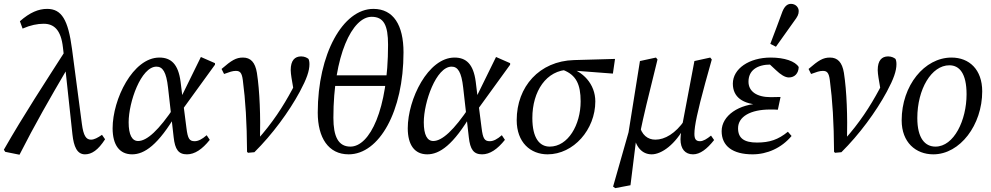

<svg xmlns="http://www.w3.org/2000/svg" viewBox="-42 -786 5133 994"><path d="M-15 0 59 15C137 -139 218 -280 302 -423H314L300 -529C192 -360 82 -193 -22 -11L-15 0ZM398 13C433 13 466 -9 502 -65L486 -88C464 -73 446 -63 429 -63C404 -63 390 -83 382 -144L331 -531C311 -684 277 -740 202 -740C158 -740 113 -722 61 -676L75 -638C116 -656 152 -663 184 -663C237 -663 274 -632 284 -539L292 -470L293 -462L333 -90C340 -27 357 13 398 13Z M642 13C705 13 777 -34 874 -201H880L861 -233C780 -112 719 -56 673 -56C642 -56 624 -87 624 -153C624 -257 688 -441 768 -441C800 -441 819 -414 828 -332L857 -76C864 -12 882 13 926 13C966 13 1005 -13 1044 -62L1028 -86C1004 -65 984 -55 966 -55C939 -55 930 -67 923 -125L907 -250L904 -272L893 -362C881 -456 842 -488 783 -488C646 -488 541 -272 541 -122C541 -35 577 13 642 13ZM897 -211 1071 -451V-459L998 -491L890 -271L897 -211Z M1237 0 1242 5 1275 2C1367 -89 1454 -207 1510 -311C1546 -378 1560 -419 1560 -454C1560 -466 1558 -475 1555 -481C1549 -486 1536 -494 1517 -494C1484 -494 1463 -473 1463 -423C1463 -413 1465 -397 1467 -384L1479 -313L1492 -366C1486 -352 1481 -342 1471 -323C1423 -234 1369 -150 1289 -61L1304 -59C1307 -182 1303 -313 1288 -409C1279 -464 1255 -488 1216 -488C1180 -488 1157 -474 1105 -429L1118 -403C1146 -413 1161 -419 1179 -419C1200 -419 1210 -410 1215 -372C1229 -265 1236 -154 1237 0Z M1763 13C1921 13 2047 -209 2047 -515C2047 -656 1995 -740 1891 -740C1733 -740 1603 -506 1603 -203C1603 -73 1658 13 1763 13ZM1772 -27C1709 -27 1684 -80 1684 -176C1684 -500 1782 -699 1882 -699C1945 -699 1967 -655 1967 -554C1967 -217 1872 -27 1772 -27ZM1647 -341H1997V-396H1647V-341Z M2170 13C2233 13 2305 -34 2402 -201H2408L2389 -233C2308 -112 2247 -56 2201 -56C2170 -56 2152 -87 2152 -153C2152 -257 2216 -441 2296 -441C2328 -441 2347 -414 2356 -332L2385 -76C2392 -12 2410 13 2454 13C2494 13 2533 -13 2572 -62L2556 -86C2532 -65 2512 -55 2494 -55C2467 -55 2458 -67 2451 -125L2435 -250L2432 -272L2421 -362C2409 -456 2370 -488 2311 -488C2174 -488 2069 -272 2069 -122C2069 -35 2105 13 2170 13ZM2425 -211 2599 -451V-459L2526 -491L2418 -271L2425 -211Z M2793 13C2927 13 3040 -115 3040 -261C3040 -350 2976 -420 2892 -438L2873 -424C2941 -398 2964 -349 2964 -261C2964 -140 2899 -27 2804 -27C2752 -27 2714 -70 2714 -175C2714 -313 2786 -424 2905 -425L2921 -421L3131 -405L3142 -481L2930 -475C2750 -470 2633 -337 2633 -164C2633 -49 2704 13 2793 13Z M3143 188 3222 173 3254 -84 3273 -103C3290 -186 3310 -269 3362 -478L3354 -488L3271 -470L3212 -101L3132 180L3143 188ZM3332 13C3383 13 3455 -38 3506 -136H3513L3502 -163C3455 -95 3400 -63 3351 -63C3312 -63 3279 -86 3267 -143L3238 -94C3247 -27 3281 13 3332 13ZM3546 13C3582 13 3618 -14 3655 -61L3639 -84C3618 -67 3599 -55 3582 -55C3561 -55 3553 -66 3553 -93C3553 -134 3569 -209 3609 -356L3643 -478L3635 -488L3553 -470L3493 -153L3491 -144C3487 -123 3481 -86 3481 -65C3481 -15 3505 13 3546 13Z M3854 13C3930 13 4004 -20 4056 -82L4037 -104C3987 -63 3942 -48 3877 -48C3811 -48 3779 -70 3779 -122C3779 -182 3843 -219 3945 -219C3960 -219 3973 -219 3985 -218L3999 -284C3973 -283 3972 -283 3948 -283C3874 -283 3833 -314 3833 -363C3833 -420 3875 -452 3950 -452C3970 -452 3987 -450 4010 -445L4005 -462H3933L3975 -423C3999 -400 4022 -385 4042 -385C4072 -385 4092 -406 4093 -439C4075 -469 4019 -488 3948 -488C3836 -488 3752 -430 3752 -353C3752 -284 3802 -246 3898 -243L3900 -250C3783 -249 3694 -187 3694 -107C3694 -30 3751 13 3854 13ZM3946 -559 3975 -544C4006 -588 4038 -632 4069 -676C4087 -700 4093 -711 4093 -729C4093 -748 4077 -766 4053 -766C4036 -766 4021 -756 4009 -727C3989 -671 3967 -615 3946 -559Z M4276 0 4281 5 4314 2C4406 -89 4493 -207 4549 -311C4585 -378 4599 -419 4599 -454C4599 -466 4597 -475 4594 -481C4588 -486 4575 -494 4556 -494C4523 -494 4502 -473 4502 -423C4502 -413 4504 -397 4506 -384L4518 -313L4531 -366C4525 -352 4520 -342 4510 -323C4462 -234 4408 -150 4328 -61L4343 -59C4346 -182 4342 -313 4327 -409C4318 -464 4294 -488 4255 -488C4219 -488 4196 -474 4144 -429L4157 -403C4185 -413 4200 -419 4218 -419C4239 -419 4249 -410 4254 -372C4268 -265 4275 -154 4276 0Z M4790 13C4928 13 5043 -139 5043 -313C5043 -426 4976 -488 4884 -488C4744 -488 4626 -343 4626 -163C4626 -49 4699 13 4790 13ZM4801 -27C4747 -27 4707 -70 4707 -175C4707 -324 4780 -448 4873 -448C4925 -448 4962 -406 4962 -298C4962 -164 4897 -27 4801 -27Z"/></svg>

Font: Source Serif 4 Variable
Style: Italic
Weight: 400
Italic angle: -12°
Designer: Frank Grießhammer
Foundry: Adobe Systems Incorporated
Version: Version 4.004;hotconv 1.0.116;makeotfexe 2.5.65601